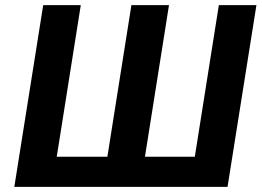

<svg xmlns="http://www.w3.org/2000/svg" viewBox="-20 -731 1023 751"><path d="M36 0H870L983 -711H836L742 -118H547L641 -711H494L400 -118H202L296 -711H149Z"/></svg>

Font: Asimov Pro
Style: BdObl
Weight: 700
Designer: Google
Version: Version 2.000980; 2014